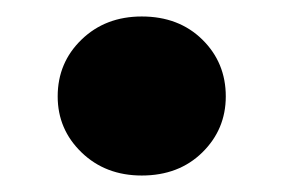

<svg xmlns="http://www.w3.org/2000/svg" viewBox="-20 -199 344 233"><path d="M152 14Q108 14 79 -14Q50 -42 50 -82Q50 -123 79 -151Q108 -179 152 -179Q197 -179 225.5 -151Q254 -123 254 -82Q254 -42 225.5 -14Q197 14 152 14Z"/></svg>

Font: Matemasie
Style: Regular
Weight: 400
Designer: Adam Yeo
Version: Version 1.001; ttfautohint (v1.8.4.7-5d5b)